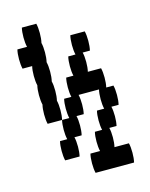

<svg xmlns="http://www.w3.org/2000/svg" viewBox="-101 -705 601 771"><g transform="rotate(-15 200.0 -320.0)"><path d="M129 -280Q129 -257 125 -240H65Q61 -257 61 -280Q61 -304 65 -320Q61 -337 61 -360Q61 -384 65 -400Q61 -417 61 -440Q61 -464 65 -480H25Q21 -497 21 -520Q21 -544 25 -560H65Q61 -577 61 -600Q61 -624 65 -640H125Q129 -624 129 -600Q129 -577 125 -560Q129 -544 129 -520Q129 -497 125 -480Q129 -464 129 -440Q129 -417 125 -400Q129 -384 129 -360Q129 -337 125 -320Q129 -304 129 -280ZM360 -80Q364 -64 364 -40Q364 -17 360 0H200Q196 -17 196 -40Q196 -64 200 -80H240Q236 -97 236 -120Q236 -144 240 -160H270Q266 -177 266 -200Q266 -224 270 -240H300Q296 -257 296 -280Q296 -304 300 -320H215Q219 -304 219 -280Q219 -257 215 -240H185Q189 -224 189 -200Q189 -177 185 -160H155Q159 -144 159 -120Q159 -97 155 -80H95Q91 -97 91 -120Q91 -144 95 -160H125Q121 -177 121 -200Q121 -224 125 -240H155Q151 -257 151 -280Q151 -304 155 -320H185Q181 -337 181 -360Q181 -384 185 -400H215Q211 -417 211 -440Q211 -464 215 -480H245Q241 -497 241 -520Q241 -544 245 -560H305Q309 -544 309 -520Q309 -497 305 -480H275Q279 -464 279 -440Q279 -417 275 -400H330Q334 -384 334 -360Q334 -337 330 -320H360Q364 -304 364 -280Q364 -257 360 -240H330Q334 -224 334 -200Q334 -177 330 -160H300Q304 -144 304 -120Q304 -97 300 -80Z"/></g></svg>

Font: VT323
Style: Regular
Weight: 400
Monospace: yes
Designer: Peter Hull
Version: Version 2.000